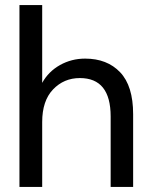

<svg xmlns="http://www.w3.org/2000/svg" viewBox="-20 -740 609 760"><path d="M57 0V-720H147V-412Q172 -457 217.5 -482.5Q263 -508 317 -508Q404 -508 455.5 -454Q507 -400 507 -288V0H418V-279Q418 -431 296 -431Q233 -431 190 -386Q147 -341 147 -257V0Z"/></svg>

Font: HostGroteskRegular
Style: Regular
Weight: 400
Designer: Doukan Karapınar based on Poppins by Indian Type Foundry, Jonny Pinhorn
Foundry: Element Type
Version: Version 1.001; ttfautohint (v1.8.4.7-5d5b)